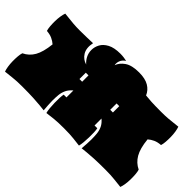

<svg xmlns="http://www.w3.org/2000/svg" viewBox="-110 -1338 1818 1818"><g transform="rotate(45 799.0 -429.5)"><path d="M27 17Q19 -4 14 -36Q9 -68 8.5 -102.5Q8 -137 10.5 -169Q13 -201 20 -222Q82 -251 116.5 -311.5Q151 -372 163 -484Q139 -505 108.5 -519Q78 -533 35 -536Q28 -557 25.5 -589Q23 -621 23.5 -655.5Q24 -690 29 -722Q34 -754 42 -775Q75 -772 103.5 -768.5Q132 -765 167.5 -762Q203 -759 257 -759Q307 -759 351 -760.5Q395 -762 426 -763Q410 -685 439.5 -637Q469 -589 523 -574Q495 -598 477.5 -632Q460 -666 460 -707Q460 -747 480.5 -785.5Q501 -824 549.5 -850Q598 -876 680 -876Q705 -876 726.5 -873Q748 -870 766 -866Q733 -844 722.5 -815Q712 -786 718 -760Q734 -807 784 -841.5Q834 -876 930 -876Q1013 -876 1061.5 -847Q1110 -818 1131 -768Q1163 -764 1210.5 -761.5Q1258 -759 1341 -759Q1395 -759 1430.5 -762Q1466 -765 1495 -768.5Q1524 -772 1556 -775Q1564 -754 1569 -722Q1574 -690 1574.5 -655.5Q1575 -621 1572.5 -589Q1570 -557 1563 -536Q1520 -533 1489.5 -519Q1459 -505 1435 -484Q1446 -372 1481.5 -311.5Q1517 -251 1578 -222Q1585 -201 1587.5 -169Q1590 -137 1589.5 -102.5Q1589 -68 1584 -36Q1579 -4 1571 17Q1530 13 1480 7Q1430 1 1356 1Q1263 1 1206 4Q1149 7 1115 10.5Q1081 14 1053 17Q1056 -19 1058 -49.5Q1060 -80 1060 -106Q1060 -147 1056.5 -183.5Q1053 -220 1037.5 -253Q1022 -286 987 -315V-222H1024Q1028 -204 1029.5 -173Q1031 -142 1030 -106Q1029 -70 1026 -37Q1023 -4 1017 17Q982 13 933 7Q884 1 801 1Q716 1 667.5 6.5Q619 12 581 17Q575 -4 572 -37Q569 -70 568 -106Q567 -142 568.5 -173Q570 -204 574 -222H611V-315Q576 -286 560.5 -253Q545 -220 541.5 -183.5Q538 -147 538 -106Q538 -80 540 -49.5Q542 -19 545 17Q518 14 483.5 10.5Q449 7 392.5 4Q336 1 242 1Q169 1 118.5 7Q68 13 27 17ZM575 -432H611V-517H575ZM987 -432H1023V-517H987Z"/></g></svg>

Font: Oi
Style: Regular
Weight: 400
Designer: Kostas Bartsokas, Mohamad Dakak
Foundry: Foundry5
Version: Version 4.000